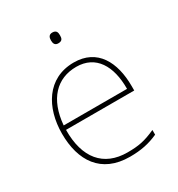

<svg xmlns="http://www.w3.org/2000/svg" viewBox="-174 -834 888 958"><g transform="rotate(-30 270.0 -355.5)"><path d="M269 -721C249 -721 244 -706 244 -690C244 -673 249 -659 269 -659C293 -659 296 -673 296 -690C296 -706 293 -721 269 -721ZM287 -538C133 -538 59 -408 59 -259C59 -104 130 10 296 10C360 10 408 0 459 -23V-50C397 -22 360 -15 296 -15C159 -15 84 -105 86 -266H479V-291C479 -430 422 -538 287 -538ZM287 -513C399 -513 453 -423 452 -291H87C99 -436 175 -513 287 -513Z"/></g></svg>

Font: Noto Sans Georgian Thin
Style: Regular
Weight: 100
Designer: Monotype Design Team, Akaki Razmadze
Foundry: Google LLC
Version: Version 2.005